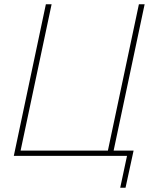

<svg xmlns="http://www.w3.org/2000/svg" viewBox="-20 -734 715 904"><path d="M546 150 578 0H45L196 -714H223L77 -25H488L634 -714H661L515 -25H609L571 150Z"/></svg>

Font: Noto Sans Thin
Style: Italic
Weight: 100
Italic angle: -12°
Designer: Monotype Design Team
Foundry: Monotype Imaging Inc.
Version: Version 2.013; ttfautohint (v1.8.4.7-5d5b)